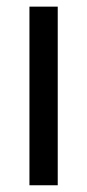

<svg xmlns="http://www.w3.org/2000/svg" viewBox="-20 -550 258 570"><path d="M67.4 -530.3H151.4V0H67.4Z"/></svg>

Font: Pretendard
Style: Regular
Weight: 400
Designer: Base glyphs from Inter by Rasmus Andersson; Hangeul glyphs from Noto Sans CJK(Source Han Sans) by Jang Soo-young and Kan
Foundry: Kil Hyung-jin
Version: Version 1.309